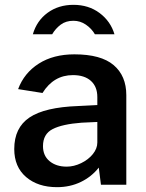

<svg xmlns="http://www.w3.org/2000/svg" viewBox="-20 -765 604 795"><path d="M88 -32C120.7 -4 163.3 10 216 10C252 10 284.8 2.8 314.5 -11.5C344.2 -25.8 369 -45.7 389 -71L398 0H503V-371C503 -424.3 485.5 -465.8 450.5 -495.5C415.5 -525.2 361.3 -540 288 -540C230 -540 180.8 -527.2 140.5 -501.5C100.2 -475.8 71.7 -440.7 55 -396L156 -380C186.7 -429.3 228.7 -454 282 -454C314 -454 338.8 -446 356.5 -430C374.2 -414 383 -391.7 383 -363V-330L304 -326C211.3 -322.7 144 -306.8 102 -278.5C60 -250.2 39 -206.7 39 -148C39 -98.7 55.3 -60 88 -32ZM316 -89.5C296 -79.8 276 -75 256 -75C227.3 -75 203.8 -82.5 185.5 -97.5C167.2 -112.5 158 -133.3 158 -160C158 -193.3 171.3 -216.8 198 -230.5C224.7 -244.2 264.7 -253 318 -257L383 -260V-175C383 -158.3 376.8 -142.3 364.5 -127C352.2 -111.7 336 -99.2 316 -89.5ZM373 -623H454C443.3 -659 422.8 -688.3 392.5 -711C362.2 -733.7 326 -745 284 -745C242.7 -745 207 -734 177 -712C147 -690 126.7 -660.3 116 -623H196C205.3 -639 217.2 -652.3 231.5 -663C245.8 -673.7 263.3 -679 284 -679C302.7 -679 319.8 -673.7 335.5 -663C351.2 -652.3 363.7 -639 373 -623Z"/></svg>

Font: Morrison SemiBold
Style: Regular
Weight: 600
Designer: Pablo Impallari, Rodrigo Fuenzalida (Modified by Dan O. Williams)
Version: Version 0.030; ttfautohint (v1.8.1)